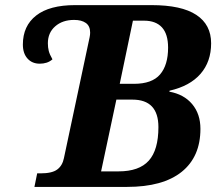

<svg xmlns="http://www.w3.org/2000/svg" viewBox="-20 -734 850 754"><path d="M126 -53.2H139.2Q184.6 -53.2 204.8 -68.4Q225.1 -83.5 231 -112.8L332 -587.9Q333 -593.3 333.5 -597.4Q334 -601.6 334 -606Q334 -631.8 317.1 -643.8Q300.3 -655.8 271 -655.8Q225.6 -655.8 196.8 -630.6Q168 -605.5 168 -564Q168 -547.9 171.4 -534.2Q174.8 -520.5 186 -501Q175.3 -491.7 162.8 -487.8Q150.4 -483.9 136.2 -483.9Q106 -483.9 87.9 -504.2Q69.8 -524.4 69.8 -559.1Q69.8 -632.3 122.1 -673.1Q174.3 -713.9 274.9 -713.9H575.2Q692.9 -713.9 751 -675.5Q809.1 -637.2 809.1 -564Q809.1 -491.7 767.3 -443.8Q725.6 -396 646 -377.9L645 -374Q702.1 -363.8 734.6 -325.2Q767.1 -286.6 767.1 -228Q767.1 -118.2 693.4 -59.1Q619.6 0 479 0H115.2ZM445.8 -61Q526.4 -61 564.2 -103Q602.1 -145 602.1 -234.9Q602.1 -342.8 500 -342.8H437L377 -61ZM505.9 -404.8Q577.1 -404.8 608.6 -441.7Q640.1 -478.5 640.1 -546.9Q640.1 -600.1 616 -626.5Q591.8 -652.8 545.9 -652.8H502L450.2 -404.8Z"/></svg>

Font: Droid Serif
Style: Bold Italic
Weight: 700
Italic angle: -12°
Designer: Monotype Design team
Foundry: Monotype Imaging Inc.
Version: Version 1.03